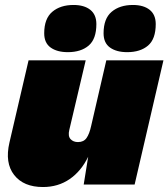

<svg xmlns="http://www.w3.org/2000/svg" viewBox="-20 -743 678 773"><path d="M153 10Q75 10 37 -38.5Q-1 -87 18 -169L95 -500H325L259 -220Q253 -195 264 -183Q275 -171 294 -171Q317 -171 328.5 -187.5Q340 -204 347 -236L408 -500H638L522 0H317L335 -112Q307 -54 260.5 -22Q214 10 153 10ZM492 -533Q449 -533 423 -551.5Q397 -570 397 -609Q397 -668 429.5 -695.5Q462 -723 515 -723Q558 -723 582.5 -703.5Q607 -684 607 -646Q607 -586 576 -559.5Q545 -533 492 -533ZM253 -533Q210 -533 184 -551.5Q158 -570 158 -609Q158 -668 190.5 -695.5Q223 -723 276 -723Q319 -723 343.5 -703.5Q368 -684 368 -646Q368 -586 337 -559.5Q306 -533 253 -533Z"/></svg>

Font: Prodigy Sans Black
Style: Italic
Weight: 900
Italic angle: -13°
Designer: Wei Huang
Foundry: Wei Huang
Version: Version 1.003; ttfautohint (v1.8.3)